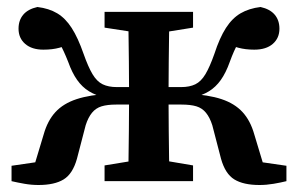

<svg xmlns="http://www.w3.org/2000/svg" viewBox="-20 -518 851 549"><path d="M13 0V-44L150 -64L67 -8L105 -134Q116 -173 138.5 -197.5Q161 -222 199 -234.5Q237 -247 294 -250L282 -238Q254 -245 234.5 -257Q215 -269 200.5 -289.5Q186 -310 175 -341Q162 -374 149.5 -396Q137 -418 123 -437L193 -397Q170 -387 150 -381.5Q130 -376 104 -376Q71 -376 52 -392.5Q33 -409 33 -436Q33 -460 46.5 -476Q60 -492 87 -498Q120 -494 143.5 -480Q167 -466 185 -438Q203 -410 219 -364Q232 -327 244.5 -306Q257 -285 273.5 -277Q290 -269 314 -269H399V-219H312Q287 -219 270.5 -214Q254 -209 243 -195.5Q232 -182 225 -160L200 -64Q188 -21 162 -5Q136 11 90 11Q70 11 50 7.5Q30 4 13 0ZM799 0Q783 4 762.5 7.5Q742 11 722 11Q676 11 650 -5Q624 -21 612 -64L587 -160Q580 -182 569 -195.5Q558 -209 541.5 -214Q525 -219 499 -219H413V-269H498Q522 -269 538.5 -277Q555 -285 567.5 -306Q580 -327 593 -364Q608 -410 626 -438Q644 -466 668 -480Q692 -494 725 -498Q752 -492 765.5 -476Q779 -460 779 -436Q779 -409 760 -392.5Q741 -376 707 -376Q682 -376 661.5 -381.5Q641 -387 619 -397L688 -437Q674 -418 661.5 -396Q649 -374 637 -341Q626 -310 611.5 -289.5Q597 -269 577.5 -257Q558 -245 529 -238L517 -250Q576 -247 613.5 -234.5Q651 -222 673.5 -197.5Q696 -173 707 -134L745 -8L661 -64L799 -44ZM347 0Q347 -26 347.5 -63.5Q348 -101 348.5 -143.5Q349 -186 349 -223V-264Q349 -301 348.5 -342Q348 -383 347.5 -421.5Q347 -460 347 -484H465Q464 -460 463.5 -421.5Q463 -383 462.5 -342Q462 -301 462 -264V-223Q462 -186 462.5 -143.5Q463 -101 463.5 -63.5Q464 -26 465 0ZM279 0V-45L383 -62H432L532 -45V0ZM279 -439V-484H532V-439L432 -423H383Z"/></svg>

Font: Source Serif 4 18pt SemiBold
Style: Regular
Weight: 600
Designer: Frank Grießhammer
Foundry: Adobe Systems Incorporated
Version: Version 4.004;hotconv 1.0.116;makeotfexe 2.5.65601